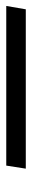

<svg xmlns="http://www.w3.org/2000/svg" viewBox="210 -282 104 629"><g transform="rotate(90 262.5 32.0)"><path d="M-32 64 -21 0H501L491 64Z"/></g></svg>

Font: Nunito Sans 10pt SemiExpanded Medium
Style: Italic
Weight: 500
Width: 6
Italic angle: -9°
Designer: Vernon Adams
Foundry: Vernon Adams
Version: Version 3.101;gftools[0.9.27]